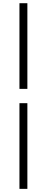

<svg xmlns="http://www.w3.org/2000/svg" viewBox="-20 -911 297 1219"><path d="M103.5 -890.6H153.8V-346.7H103.5ZM153.8 -255.9V288.1H103.5V-255.9Z"/></svg>

Font: GravitasOne
Style: Regular
Weight: 400
Designer: Riccardo De Franceschi
Foundry: Sorkin Type Co.
Version: Version 1.001